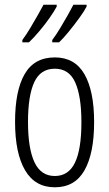

<svg xmlns="http://www.w3.org/2000/svg" viewBox="-20 -786 464 816"><path d="M380 -267Q380 -134 339 -62Q298 10 213 10Q129 10 86.5 -62.5Q44 -135 44 -268Q44 -401 85 -471.5Q126 -542 213 -542Q298 -542 339 -470.5Q380 -399 380 -267ZM99 -268Q99 -155 126.5 -96.5Q154 -38 213 -38Q271 -38 298.5 -94.5Q326 -151 326 -267Q326 -376 300 -435Q274 -494 213 -494Q152 -494 125.5 -436.5Q99 -379 99 -268ZM348 -758Q339 -740 318 -711Q297 -682 273.5 -653Q250 -624 231 -606H202V-616Q218 -637 235.5 -666Q253 -695 268.5 -722.5Q284 -750 292 -766H348ZM221 -758Q211 -739 191.5 -711Q172 -683 148 -654.5Q124 -626 103 -606H75V-616Q92 -639 109 -667.5Q126 -696 141 -722.5Q156 -749 165 -766H221Z"/></svg>

Font: Noto Sans Telugu ExtraCondensed Light
Style: Regular
Weight: 300
Width: 2
Designer: Jelle Bosma - Monotype Design Team
Foundry: Monotype Imaging Inc.
Version: Version 2.005; ttfautohint (v1.8.4.7-5d5b)